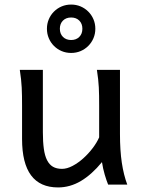

<svg xmlns="http://www.w3.org/2000/svg" viewBox="-20 -801 619 833"><path d="M449.2 0Q445.8 -8.3 441.9 -19.5Q438 -30.8 434.3 -43.5Q430.7 -56.2 427.5 -70.1Q424.3 -84 422.4 -97.7Q377.9 -43.5 330.8 -15.6Q283.7 12.2 231.9 12.2Q75.7 12.2 75.7 -197.8V-341.8Q75.7 -365.2 75.4 -384.3Q75.2 -403.3 74.2 -421.1Q73.2 -439 71.3 -457.5Q69.3 -476.1 65.9 -498H166V-227.1Q166 -185.5 170.2 -155.5Q174.3 -125.5 184.1 -106.2Q193.8 -86.9 209.7 -77.6Q225.6 -68.4 249 -68.4Q270.5 -68.4 294.9 -81.3Q319.3 -94.2 341.6 -114.3Q363.8 -134.3 382.1 -158.4Q400.4 -182.6 410.2 -205.1V-341.8Q410.2 -365.7 409.9 -385Q409.7 -404.3 408.7 -421.9Q407.7 -439.5 405.8 -457.5Q403.8 -475.6 400.4 -498H500.5V-219.7Q500.5 -148.4 508.5 -95Q516.6 -41.5 532.2 0ZM183.6 -676.3Q183.6 -698.2 191.7 -717.3Q199.7 -736.3 214.1 -750.7Q228.5 -765.1 247.6 -773.2Q266.6 -781.2 288.6 -781.2Q310.5 -781.2 329.6 -773.2Q348.6 -765.1 363 -750.7Q377.4 -736.3 385.5 -717.3Q393.6 -698.2 393.6 -676.3Q393.6 -654.3 385.5 -635.3Q377.4 -616.2 363 -601.8Q348.6 -587.4 329.6 -579.3Q310.5 -571.3 288.6 -571.3Q266.6 -571.3 247.6 -579.3Q228.5 -587.4 214.1 -601.8Q199.7 -616.2 191.7 -635.3Q183.6 -654.3 183.6 -676.3ZM337.4 -676.3Q337.4 -698.2 324 -711.7Q310.5 -725.1 288.6 -725.1Q266.6 -725.1 253.2 -711.7Q239.7 -698.2 239.7 -676.3Q239.7 -654.3 253.2 -640.9Q266.6 -627.4 288.6 -627.4Q310.5 -627.4 324 -640.9Q337.4 -654.3 337.4 -676.3Z"/></svg>

Font: Andika Eur
Style: Regular
Weight: 400
Designer: Victor Gaultney, Annie Olsen, Julie Remington, Don Collingsworth, Eric Hays, Becca Hirsbrunner
Foundry: SIL International
Version: Version 5.000